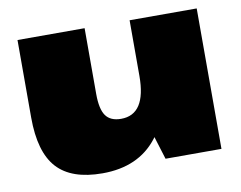

<svg xmlns="http://www.w3.org/2000/svg" viewBox="-65 -627 913 727"><g transform="rotate(-10 391.5 -263.5)"><path d="M302 -287Q302 -229 320 -203.5Q338 -178 379 -178Q427 -178 451 -215Q475 -252 475 -326L558 -426V-350Q558 -173 485 -80Q412 13 274 13Q155 13 99.5 -48Q44 -109 44 -242V-540H302ZM733 0H518L475 -139V-540H733Z"/></g></svg>

Font: Pathway Extreme 28pt Black
Style: Regular
Weight: 900
Designer: Eduardo Rodriguez Tunni
Foundry: Eduardo Rodriguez Tunni
Version: Version 1.001;gftools[0.9.26]